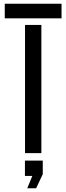

<svg xmlns="http://www.w3.org/2000/svg" viewBox="-20 -820 355 1028"><path d="M5.5 -722V-800H309.5V-722ZM114 0V-686.5H201.5V0ZM126 188 153 122H113.5V40H209V112.5L173.5 188Z"/></svg>

Font: Big Shoulders Stencil Display SemiBold
Style: Regular
Weight: 600
Designer: Patric King
Foundry: XO Type Co
Version: Version 1.000